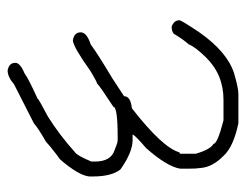

<svg xmlns="http://www.w3.org/2000/svg" viewBox="-94 -400 675 528"><g transform="rotate(90 244.0 -135.5)"><path d="M238.3 -453.1H318.4Q383.3 -439.5 408.2 -412.1Q439 -381.8 441.4 -349.6Q443.4 -336.9 443.4 -316.4V-293Q437.5 -256.8 386.7 -199.2Q350.1 -168 349.6 -162.1H365.2Q397.9 -162.1 445.3 -128.9Q464.8 -104.5 464.8 -52.7V-43Q461.9 -13.7 418 37.1L402.3 48.8Q382.3 64 369.1 76.2Q333 96.7 318.4 109.4L210.9 164.1Q192.4 180.7 173.8 181.6Q152.3 178.2 152.3 160.2Q152.3 147 181.6 134.8Q195.8 124 250 99.6Q251.5 96.2 300.8 70.3Q351.1 38.6 398.4 -3.9Q407.2 -9.3 423.8 -48.8V-58.6Q423.8 -103.5 390.6 -113.3Q372.1 -121.1 365.2 -121.1H357.4Q273.4 -121.1 273.4 -109.4Q217.3 -72.8 209 -64.5Q205.6 -64.5 175.8 -46.9Q110.8 -0.5 91.8 2H89.8Q68.4 -1.5 68.4 -19.5Q68.4 -36.1 101.6 -46.9Q129.4 -67.4 193.4 -105.5L244.1 -138.7Q244.1 -156.7 277.3 -160.2Q385.7 -244.6 398.4 -291Q402.3 -291 402.3 -294.9V-335.9Q390.6 -376 375 -384.8Q375 -395.5 310.5 -412.1H253.9Q184.1 -412.1 136.7 -363.3Q106.9 -332.5 101.6 -316.4Q88.9 -303.2 72.3 -275.4Q65.4 -269.5 52.7 -269.5Q35.2 -275.9 35.2 -291Q35.2 -295.9 68.4 -345.7Q122.6 -422.9 181.6 -441.4Q221.7 -453.1 238.3 -453.1Z"/></g></svg>

Font: CEF Fonts CJK
Style: Regular
Weight: 400
Designer: PartyBoss (派对大魔王)
Version: Release 2.25